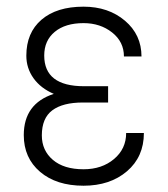

<svg xmlns="http://www.w3.org/2000/svg" viewBox="-20 -558 515 587"><path d="M52.7 -145Q52.7 -241.2 144.5 -271Q104.5 -288.1 82.5 -318.8Q60.5 -349.6 60.5 -387.7Q60.5 -458 106.9 -497.8Q153.3 -537.6 235.4 -537.6Q311.5 -537.6 362.1 -494.6Q412.6 -451.7 412.6 -385.3H358.9Q358.9 -430.2 322.8 -458.7Q286.6 -487.3 235.4 -487.3Q179.7 -487.3 147.5 -460.7Q115.2 -434.1 115.2 -388.2Q115.2 -294.4 236.8 -294.4H310.5V-244.6H233.4Q171.9 -244.6 139.9 -220.7Q107.9 -196.8 107.9 -144Q107.9 -98.1 141.6 -69.3Q175.3 -40.5 235.4 -40.5Q291.5 -40.5 328.6 -71.8Q365.7 -103 365.7 -151.4H419.9Q419.9 -78.6 368.2 -34.4Q316.4 9.8 235.4 9.8Q152.3 9.8 102.5 -32.7Q52.7 -75.2 52.7 -145Z"/></svg>

Font: Roboto Condensed Light
Style: Regular
Weight: 300
Designer: Google
Version: Version 2.134; 2016